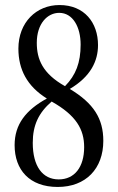

<svg xmlns="http://www.w3.org/2000/svg" viewBox="-20 -741 468 762"><path d="M209 1C321 1 390 -72 390 -182C390 -270 352 -331 257 -388C340 -437 369 -499 369 -562C369 -651 315 -721 216 -721C124 -721 53 -652 53 -548C53 -466 87 -399 166 -350C82 -304 38 -247 38 -165C38 -67 97 1 209 1ZM110 -174C110 -244 133 -293 185 -338C283 -283 314 -227 314 -157C314 -78 276 -29 213 -29C149 -29 110 -81 110 -174ZM126 -571C126 -647 168 -690 215 -690C269 -690 300 -634 300 -564C300 -492 281 -443 238 -399C149 -449 126 -506 126 -571Z"/></svg>

Font: 寒蝉锦书宋 CompactLight
Style: Bold
Weight: 400
Width: 4
Designer: 寒蝉锦书宋{Warren} 思源宋体{Ryoko NISHIZUKA 西塚涼子 (kana & ideographs); Frank Grießhammer (Latin, Greek & Cyrillic); Wenlong ZHANG 
Foundry: Adobe & ChillType
Version: Version 2.000;Glyphs 3.1.1 (3135)